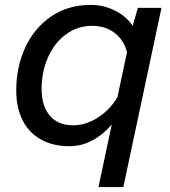

<svg xmlns="http://www.w3.org/2000/svg" viewBox="-20 -582 690 780"><path d="M519 -477 540 -550H636L481 178H380L434 -76Q399 -35 355 -11.5Q311 12 262 12Q195 12 146 -15.5Q97 -43 71.5 -94Q46 -145 46 -214Q46 -310 82.5 -389Q119 -468 187.5 -515Q256 -562 348 -562Q401 -562 447 -539Q493 -516 519 -477ZM278 -73Q328 -73 377 -104Q426 -135 457 -187L496 -370Q483 -420 445.5 -448.5Q408 -477 354 -477Q295 -477 248 -442.5Q201 -408 175 -349Q149 -290 149 -220Q149 -152 182 -112.5Q215 -73 278 -73Z"/></svg>

Font: Azeret Mono
Style: Italic
Weight: 400
Italic angle: -12°
Designer: Martin Vácha
Foundry: Displaay
Version: Version 1.000; Glyphs 3.0.3, build 3074